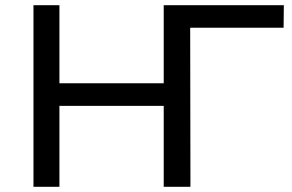

<svg xmlns="http://www.w3.org/2000/svg" viewBox="-20 -720 1127 740"><path d="M109 0H209V-312H611V0H714L713 -613H1073L1074 -700H611V-399H209V-700H109Z"/></svg>

Font: Malon Grotesk Med
Style: Regular
Weight: 500
Designer: Julieta Ulanovsky
Foundry: Julieta Ulanovsky
Version: Version 7.200